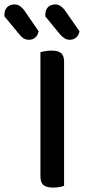

<svg xmlns="http://www.w3.org/2000/svg" viewBox="-100 -843 394 869"><path d="M190 -2Q183 1 169.5 3.5Q156 6 141 6Q110 6 96.5 -5.5Q83 -17 83 -44V-607Q91 -609 104.5 -611.5Q118 -614 133 -614Q162 -614 176 -603Q190 -592 190 -564ZM-80 -769V-774Q-80 -799 -67 -811Q-54 -823 -35 -823Q-20 -823 -9 -815Q2 -807 10 -796L75 -701Q70 -681 58.5 -672Q47 -663 31 -663Q17 -663 6.5 -669.5Q-4 -676 -12 -687ZM105 -769V-774Q105 -799 117.5 -811Q130 -823 150 -823Q164 -823 175 -815Q186 -807 194 -796L260 -701Q255 -681 243.5 -672Q232 -663 216 -663Q202 -663 191.5 -670Q181 -677 172 -687Z"/></svg>

Font: Baloo Da 2 Medium
Style: Regular
Weight: 500
Designer: Noopur Datye, Sulekha Rajkumar and Ek Type
Foundry: Ek Type
Version: Version 1.640;hotconv 1.0.111;makeotfexe 2.5.65597; ttfautoh